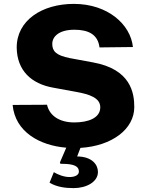

<svg xmlns="http://www.w3.org/2000/svg" viewBox="-20 -752 757 988"><path d="M671 -201C671 -274 653 -396 458 -431L339 -453C268 -467 249 -489 249 -526C249 -565 285 -599 363 -599C436 -599 484 -574 492 -508L664 -510C652 -626 535 -732 360 -732C196 -732 65 -647 66 -506C68 -389 141 -321 253 -301L373 -279C439 -267 496 -249 496 -200C496 -144 433 -122 362 -122C288 -122 235 -155 222 -213L45 -212C58 -72 186 -3 321 8L290 80C286 90 290 91 299 91C364 91 386 105 386 131C386 148 367 159 338 159C309 159 279 147 257 134L235 188C271 210 315 216 359 216C425 216 484 184 484 133C484 97 456 54 377 53L394 9C557 -1 671 -88 671 -201Z"/></svg>

Font: United Sans ExtraBold
Style: Regular
Weight: 800
Designer: Pablo Impallari, Rodrigo Fuenzalida (Modified by Dan O. Williams)
Version: Version 1.000;PS 001.000;hotconv 1.0.88;makeotf.lib2.5.64775